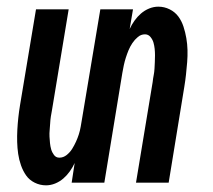

<svg xmlns="http://www.w3.org/2000/svg" viewBox="-20 -548 640 576"><path d="M118 8Q100 8 84 0Q68 -8 58.5 -21.5Q49 -35 43 -52Q37 -69 34.5 -86.5Q32 -104 31.5 -122Q31 -140 32 -158.5Q33 -177 35 -195.5Q37 -214 40 -232L88 -520H186L136 -218Q134 -208 132.5 -198Q131 -188 130.5 -178Q130 -168 129 -158Q128 -148 128.5 -138Q129 -128 130 -118.5Q131 -109 133.5 -100Q136 -91 142 -83Q148 -75 158 -75Q170 -75 180 -83Q190 -91 196.5 -101.5Q203 -112 208 -123Q213 -134 216.5 -145Q220 -156 222 -167.5Q224 -179 226 -191L281 -520H379L369 -461Q375 -474 383.5 -486Q392 -498 403 -507.5Q414 -517 427.5 -522.5Q441 -528 455 -528Q473 -528 489 -520Q505 -512 515 -498.5Q525 -485 530.5 -468Q536 -451 539 -433.5Q542 -416 542.5 -398Q543 -380 541.5 -361.5Q540 -343 538 -324.5Q536 -306 533 -288L486 0H388L438 -302Q439 -312 441 -322Q443 -332 443.5 -342Q444 -352 444.5 -362Q445 -372 445 -382Q445 -392 444 -401.5Q443 -411 440.5 -420Q438 -429 431.5 -437Q425 -445 415 -445Q403 -445 393.5 -437Q384 -429 377 -418.5Q370 -408 365.5 -397Q361 -386 357.5 -375Q354 -364 351.5 -352.5Q349 -341 347 -329L293 0H195L204 -59Q198 -46 189.5 -34Q181 -22 170 -12.5Q159 -3 145.5 2.5Q132 8 118 8Z"/></svg>

Font: Iosevka SmBd Ex Obl
Style: Regular
Weight: 600
Width: 7
Italic angle: -9°
Monospace: yes
Designer: Belleve Invis
Foundry: Belleve Invis
Version: Version 32.5.0; ttfautohint (v1.8.4)